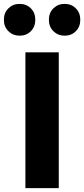

<svg xmlns="http://www.w3.org/2000/svg" viewBox="-63 -970 434 990"><path d="M68 0V-700H240V0ZM38 -786Q4 -786 -19.5 -809Q-43 -832 -43 -868Q-43 -904 -19.5 -927Q4 -950 38 -950Q73 -950 96 -927Q119 -904 119 -868Q119 -832 96 -809Q73 -786 38 -786ZM270 -786Q236 -786 212.5 -809Q189 -832 189 -868Q189 -904 212.5 -927Q236 -950 270 -950Q305 -950 328 -927Q351 -904 351 -868Q351 -832 328 -809Q305 -786 270 -786Z"/></svg>

Font: Red Hat Text VF
Style: Regular
Weight: 300
Designer: Pentagram, MCKL
Foundry: Pentagram, MCKL
Version: Version 1.023